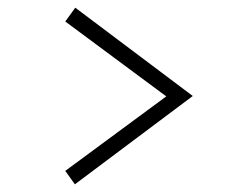

<svg xmlns="http://www.w3.org/2000/svg" viewBox="-20 -599 640 500"><path d="M176 -579 482 -349 175 -119 150 -154 413 -348 150 -543Z"/></svg>

Font: Red Hat Mono VF Light
Style: Regular
Weight: 300
Monospace: yes
Designer: Pentagram, MCKL
Foundry: Pentagram, MCKL
Version: Version 1.023